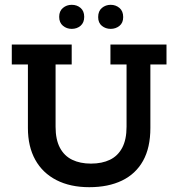

<svg xmlns="http://www.w3.org/2000/svg" viewBox="-20 -768 741 798"><path d="M351 10Q272 10 214.5 -19.5Q157 -49 126.5 -104Q96 -159 96 -236V-500H29V-583H278V-500H211V-241Q211 -188 229 -154Q247 -120 280 -104Q313 -88 358 -88Q404 -88 437 -104Q470 -120 488 -154Q506 -188 506 -241V-500H439V-583H672V-500H605V-236Q605 -154 574.5 -99.5Q544 -45 487 -17.5Q430 10 351 10ZM278 -648Q257 -648 241.5 -661Q226 -674 226 -698Q226 -722 241.5 -735Q257 -748 278 -748Q300 -748 315 -735Q330 -722 330 -698Q330 -674 315 -661Q300 -648 278 -648ZM440 -648Q419 -648 403.5 -660.5Q388 -673 388 -697Q388 -722 403.5 -735Q419 -748 440 -748Q461 -748 476.5 -735Q492 -722 492 -697Q492 -673 476.5 -660.5Q461 -648 440 -648Z"/></svg>

Font: Rokkitt SemiBold SemiBold
Style: Regular
Weight: 600
Version: Version 3.103